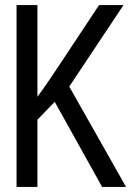

<svg xmlns="http://www.w3.org/2000/svg" viewBox="-20 -734 540 754"><path d="M45 0H127V-264L195 -334L381 0H475L252 -394L465 -714H369L210 -474C176 -423 151 -386 127 -354V-714H45Z"/></svg>

Font: Noto Sans Mono ExtraCondensed
Style: Regular
Weight: 400
Width: 2
Designer: Monotype Design Team
Foundry: Monotype Imaging Inc.
Version: Version 2.014